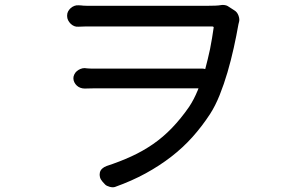

<svg xmlns="http://www.w3.org/2000/svg" viewBox="-20 -740 1240 798"><path d="M259 -676Q259 -685 263 -692.5Q267 -700 273.5 -706Q280 -712 289 -715.5Q298 -719 307 -718Q313 -718 317 -717.5Q321 -717 326 -716.5Q331 -716 340 -716H847Q861 -716 874.5 -716.5Q888 -717 900 -719Q905 -720 913 -719Q921 -718 926 -715L954 -697Q966 -690 971.5 -674.5Q977 -659 973 -647Q973 -645 971 -639Q963 -593 951.5 -541Q940 -489 925.5 -439.5Q911 -390 893 -345Q875 -300 853 -266Q819 -214 779.5 -170Q740 -126 691.5 -88.5Q643 -51 585.5 -19.5Q528 12 458 37Q449 40 436 36.5Q423 33 417 27L406 15Q398 6 395.5 -3.5Q393 -13 395 -22.5Q397 -32 404.5 -39Q412 -46 423 -50Q478 -68 526 -90Q574 -112 616 -141Q658 -170 695 -208.5Q732 -247 766 -296Q786 -326 802 -365Q804 -369 805 -373H378Q365 -373 354 -372.5Q343 -372 332 -372Q323 -372 314.5 -375Q306 -378 299.5 -384Q293 -390 289 -398Q285 -406 285 -415Q285 -423 289 -431Q293 -439 299.5 -444.5Q306 -450 314.5 -453.5Q323 -457 332 -457Q337 -456 340 -456Q343 -456 347 -455.5Q351 -455 357 -455H819Q826 -455 833 -453Q844 -494 853 -536Q862 -582 868 -625Q869 -627 867 -628.5Q865 -630 862 -630H336Q322 -630 306 -629Q297 -628 288.5 -631.5Q280 -635 273.5 -641.5Q267 -648 263 -656Q259 -664 259 -673Z"/></svg>

Font: Maple Mono NF CN
Style: Regular
Weight: 400
Monospace: yes
Designer: subframe7536
Version: Version 7.000